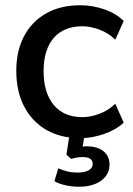

<svg xmlns="http://www.w3.org/2000/svg" viewBox="-20 -517 507 731"><path d="M286 9Q211 9 156.5 -22.5Q102 -54 72 -111.5Q42 -169 42 -247Q42 -324 72 -380Q102 -436 156.5 -466.5Q211 -497 286 -497Q332 -497 377 -481.5Q422 -466 451 -437L419 -366Q392 -392 358 -404.5Q324 -417 294 -417Q223 -417 184.5 -372.5Q146 -328 146 -246Q146 -164 184.5 -117.5Q223 -71 294 -71Q324 -71 358 -83.5Q392 -96 419 -122L451 -50Q422 -23 376.5 -7Q331 9 286 9ZM282 194Q255 194 230 188.5Q205 183 187 173L202 124Q221 132 237.5 136Q254 140 276 140Q302 140 317.5 131.5Q333 123 333 107Q333 95 324 88Q315 81 295 81Q285 81 275 82.5Q265 84 251 88L233 72L247 -20H305L292 56L264 47Q276 44 288 42Q300 40 310 40Q336 40 355.5 48Q375 56 386 71.5Q397 87 397 110Q397 135 382.5 154Q368 173 342 183.5Q316 194 282 194Z"/></svg>

Font: Nunito Sans 12pt ExtraLight 12pt SemiBold
Style: Regular
Weight: 600
Version: Version 3.101;gftools[0.9.27]